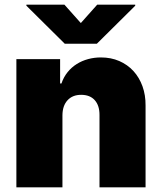

<svg xmlns="http://www.w3.org/2000/svg" viewBox="-20 -797 686 817"><path d="M49.7 -545.5H235.8V-441.8H241.5Q250.7 -469.1 267.6 -489.9Q284.4 -510.7 306.5 -524.5Q328.5 -538.4 354.8 -545.5Q381 -552.6 409.1 -552.6Q452.4 -552.6 487.6 -537.3Q522.7 -522 547.8 -494.7Q572.8 -467.3 586.3 -429.9Q599.8 -392.4 599.4 -348V0H403.4V-306.8Q403.8 -347.7 383.3 -370.6Q362.9 -393.5 325.3 -393.5Q288.7 -393.5 267.4 -370.4Q246.1 -347.3 245.7 -306.8V0H49.7ZM92.3 -777H254.3L323.9 -698.9L393.5 -777H555.4V-772.7L392 -610.8H255.7L92.3 -772.7Z"/></svg>

Font: Inter P Black
Style: Regular
Weight: 900
Designer: Rasmus Andersson
Foundry: rsms
Version: Version 3.018;git-588b23468